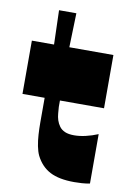

<svg xmlns="http://www.w3.org/2000/svg" viewBox="-76 -683 509 742"><g transform="rotate(10 178.0 -312.0)"><path d="M268 10Q208 10 172.5 -8.5Q137 -27 117 -67Q110 -82 106 -102.5Q102 -123 100.5 -146.5Q99 -170 99 -194Q99 -207 99 -219.5Q99 -232 99 -244.5Q99 -257 99 -268.5Q99 -280 99 -291H12V-500H99L95 -634H163L159 -500H332V-291H159Q159 -284 159 -278Q159 -272 159 -266Q160 -254 161 -240.5Q162 -227 166 -214.5Q170 -202 178 -191Q186 -180 200 -174Q214 -168 236 -168Q257 -168 281 -173.5Q305 -179 329 -189V5Q313 8 297.5 9Q282 10 268 10Z"/></g></svg>

Font: Ojuju ExtraBold
Style: Regular
Weight: 800
Designer: Chisaokwu Joboson, Mirko Velimirovic
Foundry: Udi Foundry
Version: Version 1.000